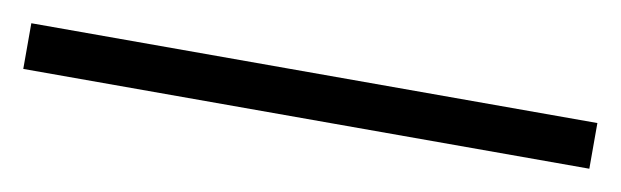

<svg xmlns="http://www.w3.org/2000/svg" viewBox="-31 -827 615 190"><g transform="rotate(10 276.5 -732.0)"><path d="M560.5 -709H-8.3V-754.9H560.5Z"/></g></svg>

Font: Liberation Sans
Style: Bold
Weight: 700
Designer: Steve Matteson
Foundry: Ascender Corporation
Version: Version 2.1.5